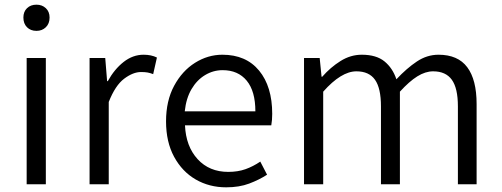

<svg xmlns="http://www.w3.org/2000/svg" viewBox="-20 -788 2146 821"><path d="M94 0V-540H176V0ZM136 -656Q111 -656 95.5 -671.5Q80 -687 80 -713Q80 -738 95.5 -753Q111 -768 136 -768Q160 -768 176 -753Q192 -738 192 -713Q192 -687 176 -671.5Q160 -656 136 -656Z M363 0V-540H430L438 -441H441Q469 -492 508.5 -523Q548 -554 594 -554Q627 -554 651 -542L635 -471Q622 -476 611 -478Q600 -480 583 -480Q549 -480 511 -451.5Q473 -423 445 -352V0Z M947 13Q875 13 817 -20.5Q759 -54 724.5 -117.5Q690 -181 690 -269Q690 -357 724.5 -421Q759 -485 814 -519.5Q869 -554 931 -554Q1032 -554 1088 -486Q1144 -418 1144 -301Q1144 -288 1143 -275.5Q1142 -263 1140 -252H771Q775 -162 825 -107.5Q875 -53 956 -53Q997 -53 1029.5 -64.5Q1062 -76 1093 -97L1122 -41Q1088 -19 1045.5 -3Q1003 13 947 13ZM770 -312H1072Q1072 -398 1035 -443Q998 -488 932 -488Q892 -488 857 -467Q822 -446 799 -407Q776 -368 770 -312Z M1280 0V-540H1347L1355 -460H1358Q1393 -500 1436 -527Q1479 -554 1527 -554Q1589 -554 1624 -525.5Q1659 -497 1675 -449Q1719 -496 1762.5 -525Q1806 -554 1855 -554Q1938 -554 1978 -500.5Q2018 -447 2018 -343V0H1938V-333Q1938 -411 1912 -447Q1886 -483 1832 -483Q1799 -483 1764.5 -461.5Q1730 -440 1690 -396V0H1609V-333Q1609 -411 1583.5 -447Q1558 -483 1504 -483Q1439 -483 1362 -396V0Z"/></svg>

Font: Source Han Sans SC Normal
Style: Regular
Weight: 350
Designer: Ryoko NISHIZUKA 西塚涼子 (kana, bopomofo & ideographs); Paul D. Hunt (Latin, Greek & Cyrillic); Sandoll Communications 산돌커뮤니
Foundry: Adobe
Version: Version 2.004;hotconv 1.0.118;makeotfexe 2.5.65603